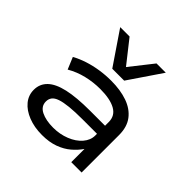

<svg xmlns="http://www.w3.org/2000/svg" viewBox="-193 -942 1129 1129"><g transform="rotate(45 371.0 -378.0)"><path d="M309 9Q245 9 194.5 -11Q144 -31 115.5 -65.5Q87 -100 87 -145Q87 -194 121 -227Q155 -260 225.5 -276Q296 -292 408 -292H551V-225H413Q349 -225 305.5 -220.5Q262 -216 235.5 -207Q209 -198 197.5 -183Q186 -168 186 -147Q186 -107 225 -87.5Q264 -68 325 -68Q380 -68 428 -87Q476 -106 504.5 -139Q533 -172 533 -211V-323Q533 -375 488 -400Q443 -425 361 -425Q303 -425 247.5 -411.5Q192 -398 144 -370L113 -444Q149 -464 191 -477.5Q233 -491 278.5 -498Q324 -505 371 -505Q449 -505 507 -484.5Q565 -464 597.5 -421.5Q630 -379 630 -312V0H544V-109V-110Q523 -79 491 -51.5Q459 -24 414 -7.5Q369 9 309 9ZM326 -559 186 -765H264L376 -623L488 -765H565L425 -559Z"/></g></svg>

Font: Nunito Sans 7pt Expanded
Style: Regular
Weight: 400
Width: 7
Designer: Vernon Adams
Foundry: Vernon Adams
Version: Version 3.101;gftools[0.9.27]